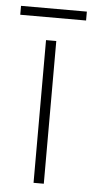

<svg xmlns="http://www.w3.org/2000/svg" viewBox="-70 -678 343 709"><g transform="rotate(5 101.0 -323.5)"><path d="M120 0H82V-529H120ZM223 -647V-614H-21V-647Z"/></g></svg>

Font: Noto Sans Khmer SemiCondensed ExtraLight
Style: Regular
Weight: 200
Width: 4
Designer: Danh Hong and the Monotype Design Team
Foundry: Monotype Imaging Inc.
Version: Version 2.004; ttfautohint (v1.8.4.7-5d5b)